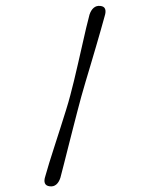

<svg xmlns="http://www.w3.org/2000/svg" viewBox="-181 -885 893 1142"><g transform="rotate(-15 265.5 -313.5)"><path d="M300.5 -301Q281.5 -268.5 256.5 -224.5Q231.5 -180.5 204 -131.5Q176.5 -82.5 149.2 -33.8Q122 15 97.8 58.2Q73.5 101.5 55.5 133Q40 157 21 165.8Q2 174.5 -18.5 166Q-39.5 158 -42 141.2Q-44.5 124.5 -28.5 100.5Q-11.5 71 14.8 29.5Q41 -12 71.8 -59.5Q102.5 -107 133.5 -155.2Q164.5 -203.5 192 -247Q219.5 -290.5 238.5 -324Q258 -357.5 282.5 -402.5Q307 -447.5 333.5 -497.5Q360 -547.5 385.8 -596.5Q411.5 -645.5 434.2 -688Q457 -730.5 474 -759.5Q489.5 -783 508.8 -792Q528 -801 549.5 -792.5Q570.5 -784.5 572.2 -767.8Q574 -751 558.5 -727Q540.5 -696 515 -653.5Q489.5 -611 460.5 -563.2Q431.5 -515.5 402 -467.5Q372.5 -419.5 346 -376.5Q319.5 -333.5 300.5 -301Z"/></g></svg>

Font: Fraunces
Style: Italic
Weight: 900
Italic angle: -16°
Version: Version 1.000;[0bf87f6ff]